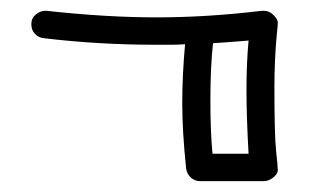

<svg xmlns="http://www.w3.org/2000/svg" viewBox="-20 -437 607 356"><path d="M375 -356.9Q370.1 -313 370.1 -252.4Q370.1 -191.9 374 -151.9H440.9Q437 -220.7 437 -270.3Q437 -319.8 440.9 -361.8Q406.7 -358.9 375 -356.9ZM270 -404.8Q364.3 -404.8 465.8 -417H469.2Q479.5 -417 487.3 -408.9Q495.1 -400.9 495.1 -395.5Q495.1 -390.1 493.2 -373Q488.8 -325.7 488.8 -274.9Q488.8 -187 491.9 -157.5Q495.1 -127.9 495.1 -121.3Q495.1 -114.7 486.6 -107.9Q478 -101.1 469.2 -101.1H351.1Q341.3 -101.1 334 -107.7Q326.7 -114.3 325.2 -124Q317.9 -192.9 317.9 -245.4Q317.9 -297.9 323.2 -355Q309.6 -354 296.9 -354H270Q162.6 -354 61 -366.2Q51.3 -367.2 44.7 -374.3Q38.1 -381.3 38.1 -392.3Q38.1 -403.3 46.4 -410.2Q54.7 -417 64 -417H65.9Q176.8 -404.8 270 -404.8Z"/></svg>

Font: Ribeye Marrow
Style: Regular
Weight: 400
Designer: Astigmatic (AOETI)
Foundry: Astigmatic (AOETI)
Version: Version 1.000